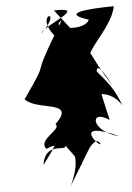

<svg xmlns="http://www.w3.org/2000/svg" viewBox="-20 -657 428 623"><path d="M259 -154C300 -238 258 -121 231 -281C205 -315 314 -400 377 -315C339 -398 295 -413 281 -444C229 -470 343 -559 349 -637C338 -635 148 -620 268 -593C255 -553 136 -563 180 -591C64 -357 154 -498 60 -335C100 -296 230 -335 160 -254C182 -238 100 -203 131 -174C158 -193 265 -209 210 -54ZM246 -123C233 -95 282 -234 306 -190C305 -178 208 -270 368 -215C276 -228 267 -305 336 -268C265 -478 294 -460 345 -380C259 -489 306 -464 155 -623C269 -637 123 -576 114 -548C194 -639 76 -611 169 -530C196 -518 74 -401 203 -392C169 -248 204 -250 121 -122C128 -220 239 -138 168 -213Z"/></svg>

Font: Asimov Silicon
Style: Regular
Weight: 400
Designer: Google
Version: Version 2.000980; 2014